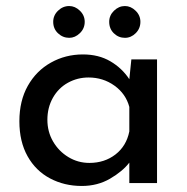

<svg xmlns="http://www.w3.org/2000/svg" viewBox="-20 -613 627 643"><path d="M505.9 -414.1V0H413.1V-68.4Q390.6 -39.1 348.6 -14.6Q306.6 9.8 253.9 9.8Q195.3 9.8 147.5 -15.6Q99.6 -41 72.3 -89.8Q44.9 -138.7 44.9 -207Q44.9 -275.4 73.2 -325.7Q101.6 -376 150.4 -403.3Q199.2 -430.7 257.8 -430.7Q310.5 -430.7 349.6 -407.7Q388.7 -384.8 413.1 -347.7L419.9 -414.1ZM413.1 -172.9V-254.9Q401.4 -298.8 363.3 -326.2Q325.2 -353.5 276.4 -353.5Q239.3 -353.5 207.5 -335.9Q175.8 -318.4 157.2 -285.6Q138.7 -252.9 138.7 -211.9Q138.7 -171.9 157.7 -139.2Q176.8 -106.4 209 -86.9Q241.2 -67.4 279.3 -67.4Q330.1 -67.4 366.7 -95.7Q403.3 -124 413.1 -172.9ZM211.9 -592.8Q231.4 -592.8 247.6 -577.1Q263.7 -561.5 263.7 -540Q263.7 -517.6 247.6 -502Q231.4 -486.3 211.9 -486.3Q190.4 -486.3 174.3 -501.5Q158.2 -516.6 158.2 -540Q158.2 -561.5 174.3 -577.1Q190.4 -592.8 211.9 -592.8ZM398.4 -592.8Q418 -592.8 434.1 -577.1Q450.2 -561.5 450.2 -540Q450.2 -517.6 434.6 -502Q418.9 -486.3 398.4 -486.3Q377 -486.3 361.3 -501.5Q345.7 -516.6 345.7 -540Q345.7 -561.5 361.8 -577.1Q377.9 -592.8 398.4 -592.8Z"/></svg>

Font: Josefin Sans CFJ
Style: Regular
Weight: 400
Designer: Santiago Orozco
Foundry: Typemade
Version: Version 2.000